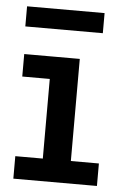

<svg xmlns="http://www.w3.org/2000/svg" viewBox="-49 -687 456 723"><g transform="rotate(5 178.5 -325.5)"><path d="M133 -25V-471H239V-25ZM29 0V-85H345V0ZM29 -386V-471H214V-386ZM317 -651V-575H24V-651Z"/></g></svg>

Font: BioRhyme Medium
Style: Regular
Weight: 500
Designer: Aoife Mooney
Foundry: Aoife Mooney Type
Version: Version 1.600;gftools[0.9.33]